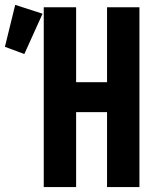

<svg xmlns="http://www.w3.org/2000/svg" viewBox="-20 -762 626 782"><path d="M42 -742.2 153.3 -706.1 79.1 -542 0 -571.3ZM158.2 0V-732.4H290V-427.2H416V-732.4H547.9V0H416V-305.2H290V0Z"/></svg>

Font: Consola Mono
Style: Bold
Weight: 700
Monospace: yes
Designer: Wojciech Kalinowski "wmk69" (wmk69@o2.pl)
Foundry: Wojciech Kalinowski "wmk69" (wmk69@o2.pl)
Version: Version 2.1.0